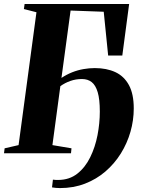

<svg xmlns="http://www.w3.org/2000/svg" viewBox="-31 -763 724 956"><path d="M320.5 -710.5 275 -375Q300.5 -392 328.2 -403Q356 -414 384.8 -419Q413.5 -424 441 -424Q500 -424 543.5 -403.8Q587 -383.5 611 -339.2Q635 -295 635 -223Q635 -164 618.5 -106.5Q602 -49 570.5 1.5Q539 52 494 90.8Q449 129.5 392 151.5Q335 173.5 267.5 173.5Q257.5 173.5 247 172.5Q236.5 171.5 228 170L232.5 131.5Q238.5 132.5 246 132.8Q253.5 133 260 133Q315 132.5 354.2 101.5Q393.5 70.5 418.2 20Q443 -30.5 454.5 -90Q466 -149.5 466 -207.5Q466 -268.5 455.5 -303.8Q445 -339 425.5 -354.2Q406 -369.5 377 -369.5Q346.5 -369.5 319.5 -360Q292.5 -350.5 269.5 -334L230 -40.5L325 -24.5L322.5 0H-11L-8 -24.5L61.5 -40.5L150.5 -702L88 -718L91.5 -743H612L578 -486.5H507.5L485.5 -704.5Z"/></svg>

Font: Merriweather 120pt ExtraBold
Style: Italic
Weight: 800
Italic angle: -7.8°
Version: Version 2.101